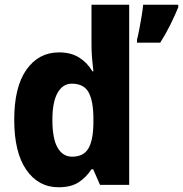

<svg xmlns="http://www.w3.org/2000/svg" viewBox="-20 -780 772 810"><path d="M227 10Q142 10 91 -63.5Q40 -137 40 -275Q40 -413 91.5 -486Q143 -559 229 -559Q279 -559 313.5 -537.5Q348 -516 370 -479H374Q371 -503 368.5 -532.5Q366 -562 366 -590V-760H525V0H402L373 -66H366Q343 -31 311 -10.5Q279 10 227 10ZM284 -119Q332 -119 352.5 -153Q373 -187 374 -258V-280Q374 -353 354 -390Q334 -427 283 -427Q245 -427 223 -388.5Q201 -350 201 -274Q201 -195 223 -157Q245 -119 284 -119ZM732 -749Q717 -713 698.5 -675.5Q680 -638 656 -600H558V-613Q563 -632 568 -658.5Q573 -685 577.5 -712Q582 -739 584 -760H732Z"/></svg>

Font: Noto Sans Telugu SemiCondensed ExtraBold
Style: Regular
Weight: 800
Width: 4
Designer: Jelle Bosma - Monotype Design Team
Foundry: Monotype Imaging Inc.
Version: Version 2.005; ttfautohint (v1.8.4.7-5d5b)